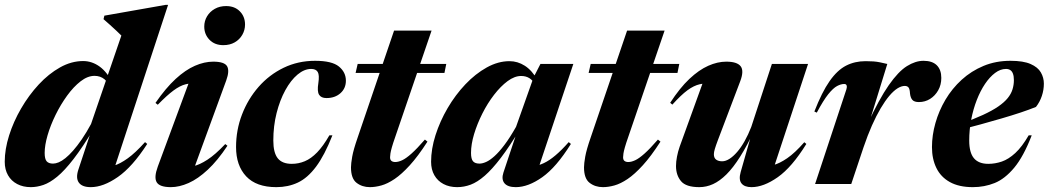

<svg xmlns="http://www.w3.org/2000/svg" viewBox="-22 -758 4321 791"><path d="M438 -382Q426 -417 408.8 -431.2Q391.5 -445.5 367.5 -445.5Q339 -445.5 310 -423Q281 -400.5 254.5 -364Q228 -327.5 207 -284.8Q186 -242 174 -200.8Q162 -159.5 162 -128Q162 -103 170.2 -93.5Q178.5 -84 196.5 -84Q207 -84 219.8 -89.2Q232.5 -94.5 247.5 -106.5Q262.5 -118.5 279.2 -137.5Q296 -156.5 314.8 -183.8Q333.5 -211 353 -247L478 -611.5Q469 -620.5 457 -631.8Q445 -643 431.5 -655.2Q418 -667.5 404.5 -679L408 -693.5L660.5 -738H670.5L441.5 -41.5L401 -68.5Q422 -68 447.2 -75.5Q472.5 -83 504 -105.5Q535.5 -128 575.5 -172.5L584.5 -165Q523.5 -70.5 463.5 -28.8Q403.5 13 352 13Q316.5 13 303 -5.5Q289.5 -24 300.5 -58L357.5 -230L365.5 -229.5Q318.5 -151.5 281.2 -103.2Q244 -55 213.5 -30Q183 -5 156.5 4Q130 13 105 13Q73 13 48.8 0.2Q24.5 -12.5 11 -36Q-2.5 -59.5 -2.5 -91.5Q-2.5 -143 15.5 -200Q33.5 -257 65 -311.2Q96.5 -365.5 137.5 -409.8Q178.5 -454 225.2 -480.2Q272 -506.5 320.5 -506.5Q357 -506.5 388.8 -483.5Q420.5 -460.5 446 -409Z M628 -71.5 768 -450 792.5 -413.5Q766 -416.5 742.8 -410.8Q719.5 -405 692.8 -385.2Q666 -365.5 628 -326.5L618.5 -334Q661 -395.5 701.5 -432.8Q742 -470 781 -487Q820 -504 856.5 -504Q902.5 -504 913.5 -485.2Q924.5 -466.5 910 -426.5L769.5 -42.5L728.5 -69.5Q750 -68 775 -73.5Q800 -79 832.2 -99.8Q864.5 -120.5 906 -164.5L915 -157.5Q874.5 -96.5 834 -58.8Q793.5 -21 755 -4Q716.5 13 682 13Q636 13 623.8 -6.8Q611.5 -26.5 628 -71.5ZM819.5 -648.5Q819.5 -671.5 831 -690.8Q842.5 -710 862.8 -721.5Q883 -733 909.5 -733Q945 -733 966.2 -711.2Q987.5 -689.5 987.5 -657Q987.5 -634 976.2 -614.5Q965 -595 945 -583.5Q925 -572 898 -572Q862.5 -572 841 -594.2Q819.5 -616.5 819.5 -648.5Z M1260 -474Q1231.5 -474 1203.8 -450.8Q1176 -427.5 1153.5 -386.5Q1131 -345.5 1117.5 -292.2Q1104 -239 1104 -179Q1104 -129 1122.2 -106Q1140.5 -83 1180 -83Q1208 -83 1233.8 -93.8Q1259.5 -104.5 1284.5 -130.2Q1309.5 -156 1335 -200.5H1347.5Q1315 -118 1280 -71.2Q1245 -24.5 1205 -5.8Q1165 13 1116.5 13Q1034 13 992.2 -31.5Q950.5 -76 950.5 -152Q950.5 -222.5 975 -286.2Q999.5 -350 1043.2 -400Q1087 -450 1146.5 -478.8Q1206 -507.5 1276 -507.5Q1345.5 -507.5 1374.2 -484Q1403 -460.5 1403 -425.5Q1403 -394 1380.5 -374Q1358 -354 1323 -354Q1301 -354 1292.5 -367.8Q1284 -381.5 1289.5 -415.5Q1294.5 -449 1287 -461.5Q1279.5 -474 1260 -474Z M1443 -457.5 1451.5 -494.5H1816.5L1809 -457.5ZM1606 -193Q1597 -167.5 1592.5 -151.5Q1588 -135.5 1586.5 -126Q1585 -116.5 1585 -110Q1585 -99.5 1590.8 -95Q1596.5 -90.5 1606.5 -90.5Q1619 -90.5 1634.8 -97.8Q1650.5 -105 1673.2 -125.2Q1696 -145.5 1728.5 -183L1739 -174.5Q1700 -114 1666.2 -77Q1632.5 -40 1603.5 -20.5Q1574.5 -1 1549.2 6Q1524 13 1502 13Q1470 13 1447 -4.8Q1424 -22.5 1424 -68.5Q1424 -84 1429 -112.5Q1434 -141 1451 -190L1601.5 -632H1756Z M2052 -47 2113.5 -231.5 2122.5 -229.5Q2077.5 -155 2041.5 -107.8Q2005.5 -60.5 1975 -34Q1944.5 -7.5 1917 2.8Q1889.5 13 1861.5 13Q1829.5 13 1805.2 0.2Q1781 -12.5 1767.5 -36Q1754 -59.5 1754 -91.5Q1754 -144 1772.2 -201.2Q1790.5 -258.5 1822.2 -312.8Q1854 -367 1895.2 -410.5Q1936.5 -454 1983.2 -480Q2030 -506 2077 -506Q2110.5 -506 2140 -487.2Q2169.5 -468.5 2193.5 -427L2184 -407Q2173.5 -427 2159 -436Q2144.5 -445 2125 -445Q2098 -445 2069.2 -423.8Q2040.5 -402.5 2013.5 -367.5Q1986.5 -332.5 1965.2 -290.2Q1944 -248 1931.2 -205.8Q1918.5 -163.5 1918.5 -128Q1918.5 -103 1926.8 -93.5Q1935 -84 1953.5 -84Q1965.5 -84 1980.8 -90.8Q1996 -97.5 2015 -114.5Q2034 -131.5 2056.2 -161Q2078.5 -190.5 2104 -235.5L2176.5 -440L2204.5 -494.5H2340L2191 -49.5L2176 -72.5Q2196 -75.5 2218.5 -86Q2241 -96.5 2266.2 -117.8Q2291.5 -139 2321 -172.5L2330 -165Q2270 -69 2212 -28Q2154 13 2103 13Q2069.5 13 2056.2 -3.2Q2043 -19.5 2052 -47Z M2403 -457.5 2411.5 -494.5H2776.5L2769 -457.5ZM2566 -193Q2557 -167.5 2552.5 -151.5Q2548 -135.5 2546.5 -126Q2545 -116.5 2545 -110Q2545 -99.5 2550.8 -95Q2556.5 -90.5 2566.5 -90.5Q2579 -90.5 2594.8 -97.8Q2610.5 -105 2633.2 -125.2Q2656 -145.5 2688.5 -183L2699 -174.5Q2660 -114 2626.2 -77Q2592.5 -40 2563.5 -20.5Q2534.5 -1 2509.2 6Q2484 13 2462 13Q2430 13 2407 -4.8Q2384 -22.5 2384 -68.5Q2384 -84 2389 -112.5Q2394 -141 2411 -190L2561.5 -632H2716Z M3029.5 -49.5 3081.5 -232 3087 -224Q3056 -158 3027.2 -112.5Q2998.5 -67 2970.8 -39.5Q2943 -12 2915.5 0.5Q2888 13 2859 13Q2804 13 2783.5 -11.8Q2763 -36.5 2763 -74Q2763 -91.5 2767 -112.5Q2771 -133.5 2778 -153.5L2886 -452L2914.5 -413.5Q2886 -416.5 2861.2 -411Q2836.5 -405.5 2810 -386Q2783.5 -366.5 2748 -327L2739 -334.5Q2778.5 -395.5 2818 -432.8Q2857.5 -470 2895.8 -487Q2934 -504 2970 -504Q3014.5 -504 3029.2 -485.2Q3044 -466.5 3027.5 -423L2935.5 -180.5Q2927 -158 2923 -144.5Q2919 -131 2919 -122.5Q2919 -107.5 2928.2 -100.5Q2937.5 -93.5 2953 -93.5Q2967.5 -93.5 2983.2 -103.5Q2999 -113.5 3015 -132Q3031 -150.5 3045.8 -176.8Q3060.5 -203 3073 -235L3158 -494.5H3307L3157.5 -42L3117 -72Q3138.5 -71.5 3164 -78Q3189.5 -84.5 3221.2 -106.2Q3253 -128 3291.5 -172L3300 -165Q3240.5 -69 3182.2 -28Q3124 13 3074 13Q3045 13 3032.8 -2.5Q3020.5 -18 3029.5 -49.5Z M3465 -390Q3468 -399.5 3466 -405.8Q3464 -412 3456 -412Q3442.5 -412 3426.5 -403.5Q3410.5 -395 3390.2 -369.8Q3370 -344.5 3343 -294L3333 -298.5Q3364 -378.5 3395.8 -423.8Q3427.5 -469 3463.5 -487.5Q3499.5 -506 3544 -506Q3562.5 -506 3576.2 -505Q3590 -504 3603.5 -501.2Q3617 -498.5 3633.5 -494.5L3552.5 -232V-247.5Q3600 -350.5 3639.5 -407Q3679 -463.5 3714.2 -485.5Q3749.5 -507.5 3782.5 -507.5Q3819 -507.5 3837.5 -489Q3856 -470.5 3856 -437Q3856 -408.5 3843.2 -386Q3830.5 -363.5 3809.8 -350.5Q3789 -337.5 3763.5 -337.5Q3745 -337.5 3737 -346.2Q3729 -355 3727 -373Q3726 -391.5 3720.8 -397.8Q3715.5 -404 3705.5 -404Q3691.5 -404 3675.2 -393.8Q3659 -383.5 3641.5 -362.8Q3624 -342 3606 -311.5Q3588 -281 3570.2 -241Q3552.5 -201 3535.5 -151L3485 0H3336Z M4122.5 -474Q4099.5 -474 4077.5 -457.5Q4055.5 -441 4036.2 -412.5Q4017 -384 4002.2 -346.2Q3987.5 -308.5 3979.2 -265.8Q3971 -223 3971 -179Q3971 -129 3990.5 -106Q4010 -83 4049.5 -83Q4078 -83 4105.5 -92.5Q4133 -102 4160.8 -127.5Q4188.5 -153 4216 -200.5H4228.5Q4195 -113.5 4156.5 -67.2Q4118 -21 4075.8 -4Q4033.5 13 3986 13Q3929 13 3891.5 -7.8Q3854 -28.5 3835.8 -65.8Q3817.5 -103 3817.5 -152Q3817.5 -201 3831.8 -251.2Q3846 -301.5 3873.2 -347.5Q3900.5 -393.5 3940 -429.5Q3979.5 -465.5 4030 -486.5Q4080.5 -507.5 4141 -507.5Q4194 -507.5 4224 -494.2Q4254 -481 4266.2 -459.5Q4278.5 -438 4278.5 -413.5Q4278.5 -387.5 4270.2 -362.8Q4262 -338 4246 -317.5Q4219 -306.5 4182.2 -294.2Q4145.5 -282 4103.5 -269.8Q4061.5 -257.5 4017.8 -245.5Q3974 -233.5 3932.5 -223.5L3935.5 -247.5Q3989.5 -267 4027.5 -284.5Q4065.5 -302 4090.5 -319.2Q4115.5 -336.5 4129.5 -353.8Q4143.5 -371 4149.2 -389.5Q4155 -408 4155 -428Q4155 -444 4151.2 -454.2Q4147.5 -464.5 4140.2 -469.2Q4133 -474 4122.5 -474Z"/></svg>

Font: Newsreader 60pt
Style: Bold Italic
Weight: 700
Italic angle: -17°
Designer: Hugues Gentile
Foundry: Production Type
Version: Version 1.003